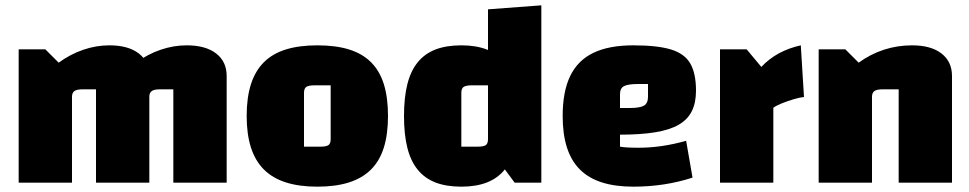

<svg xmlns="http://www.w3.org/2000/svg" viewBox="-20 -685 3635 720"><path d="M50 0V-500H150L200 -450Q244 -482 292.5 -498.5Q341 -515 390 -515Q461 -515 500.5 -484.5Q540 -454 540 -400V0H340V-350H289Q268 -350 259 -343.5Q250 -337 250 -322V0ZM340 0V-500L490 -450Q534 -482 582.5 -498.5Q631 -515 680 -515Q751 -515 790.5 -484.5Q830 -454 830 -400V0H630V-350H579Q558 -350 549 -343.5Q540 -337 540 -322V0Z M1170 15Q1102 15 1052 -1Q1002 -17 969.5 -49.5Q937 -82 921 -132Q905 -182 905 -250Q905 -319 921 -369Q937 -419 969.5 -451.5Q1002 -484 1052 -499.5Q1102 -515 1170 -515Q1239 -515 1289 -499.5Q1339 -484 1371.5 -451.5Q1404 -419 1419.5 -369Q1435 -319 1435 -250Q1435 -182 1419.5 -132Q1404 -82 1371.5 -49.5Q1339 -17 1289 -1Q1239 15 1170 15ZM1120 -135H1181Q1204 -135 1212 -141Q1220 -147 1220 -163V-365H1159Q1137 -365 1128.5 -359Q1120 -353 1120 -337Z M1710 -515Q1766 -515 1806.5 -499Q1847 -483 1873 -450.5Q1899 -418 1912 -368Q1925 -318 1925 -250Q1925 -182 1912 -132Q1899 -82 1873 -49.5Q1847 -17 1806.5 -1Q1766 15 1710 15Q1654 15 1613.5 -0.5Q1573 -16 1546.5 -48.5Q1520 -81 1507.5 -131Q1495 -181 1495 -250Q1495 -319 1507.5 -369Q1520 -419 1546.5 -451.5Q1573 -484 1613.5 -499.5Q1654 -515 1710 -515ZM1810 -365H1749Q1727 -365 1718.5 -359Q1710 -353 1710 -337V-135H1771Q1794 -135 1802 -141Q1810 -147 1810 -163ZM2010 -665V0H1910L1810 -135V-650Z M2355 15Q2287 15 2237 -1Q2187 -17 2154.5 -49.5Q2122 -82 2106 -132Q2090 -182 2090 -250Q2090 -342 2118.5 -400.5Q2147 -459 2205.5 -487Q2264 -515 2355 -515Q2445 -515 2496 -499.5Q2547 -484 2568.5 -447Q2590 -410 2590 -345Q2590 -300 2574.5 -268.5Q2559 -237 2525.5 -217.5Q2492 -198 2437.5 -189Q2383 -180 2305 -180H2275V-280H2341Q2380 -280 2395 -289Q2410 -298 2410 -322V-370H2374Q2335 -370 2320 -362Q2305 -354 2305 -332V-135Q2326 -131 2375 -131Q2418 -131 2462.5 -137.5Q2507 -144 2553 -157L2577 -19Q2525 -2 2469.5 6.5Q2414 15 2355 15Z M2780 -500 2835 -434Q2864 -465 2901 -485Q2938 -505 2983 -515L2995 -321Q2980 -320 2956.5 -313Q2933 -306 2912 -297.5Q2891 -289 2880 -281V0H2680V-500Z M3050 0V-500H3150L3200 -450Q3244 -482 3294.5 -498.5Q3345 -515 3400 -515Q3471 -515 3510.5 -484.5Q3550 -454 3550 -400V0H3350V-350H3289Q3268 -350 3259 -343.5Q3250 -337 3250 -322V0Z"/></svg>

Font: Changa ExtraBold
Style: Regular
Weight: 800
Designer: Eduardo Rodriguez Tunni
Foundry: Eduardo Rodriguez Tunni
Version: Version 3.002; ttfautohint (v1.8.2)